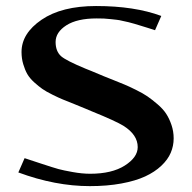

<svg xmlns="http://www.w3.org/2000/svg" viewBox="-20 -614 644 644"><path d="M282.2 -31.2Q355.5 -31.2 398.7 -58.8Q441.9 -86.4 441.9 -120.6Q441.9 -161.6 395 -191.4Q369.6 -207.5 287.6 -240.7Q274.9 -246.1 265.6 -250Q254.4 -254.9 229.2 -264.9Q204.1 -274.9 190.9 -280.3Q177.7 -285.6 156 -296.4Q134.3 -307.1 122.1 -315.7Q109.9 -324.2 94.7 -337.9Q79.6 -351.6 71.5 -365.7Q63.5 -379.9 57.9 -398.9Q52.2 -418 52.2 -439.5Q52.2 -502 119.6 -547.9Q187 -593.8 302.2 -593.8Q431.2 -593.8 521 -560.5L500 -512.7Q494.6 -514.6 475.6 -520.5Q456.5 -526.4 451.9 -527.8Q447.3 -529.3 431.9 -533.9Q416.5 -538.6 410.9 -539.6Q405.3 -540.5 392.3 -543.7Q379.4 -546.9 371.6 -547.6Q363.8 -548.3 351.8 -549.8Q339.8 -551.3 328.4 -551.8Q316.9 -552.2 304.2 -552.2Q238.8 -552.2 202.6 -529.1Q166.5 -505.9 166.5 -473.1Q166.5 -441.9 185.1 -425.3Q202.1 -410.6 266.6 -383.8Q272.9 -381.3 286.1 -376Q313 -364.7 328.1 -358.4Q335.4 -355.5 359.9 -345.7Q384.3 -335.9 397.9 -330.3Q411.6 -324.7 435.8 -312.7Q460 -300.8 474.9 -290.5Q489.7 -280.3 508.3 -264.4Q526.9 -248.5 537.4 -232.4Q547.9 -216.3 555.2 -194.8Q562.5 -173.3 562.5 -149.9Q562.5 -124.5 552.7 -101.6Q543 -78.6 521 -57.9Q499 -37.1 466.8 -22.2Q434.6 -7.3 387 1.5Q339.4 10.3 281.2 10.3Q165.5 10.3 41.5 -35.6L62.5 -83.5Q72.8 -80.1 116.5 -65.7Q160.2 -51.3 176.3 -46.9Q192.4 -42.5 223.9 -36.9Q255.4 -31.2 282.2 -31.2Z"/></svg>

Font: Resagnicto
Style: Bold
Weight: 700
Version: Version 0.9991